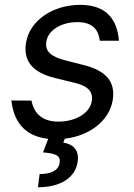

<svg xmlns="http://www.w3.org/2000/svg" viewBox="-20 -573 563 806"><path d="M399.1 -402H479.4C470.9 -501.4 417.6 -552.6 316.8 -552.6C201.7 -552.6 105.1 -487.2 89.5 -394.9C76.7 -319.6 113.6 -269.5 210.2 -245.7L296.9 -224.4C350.9 -211.3 372.2 -186.1 365.1 -147.7C358 -100.9 301.1 -62.5 225.1 -62.5C161.9 -62.5 123.6 -92.3 112.2 -150.6L27.7 -151.3C39.1 -50.4 94.5 0.4 182.5 9.6L160.5 66.8C214.5 71 235.8 79.5 230.1 112.2C224.4 144.9 190.3 157.7 146.3 157.7L139.2 213.1C237.2 213.1 295.5 170.5 305.4 109.4C315.3 54 282.7 31.2 245.7 25.6L252.1 9.2C358.7 -3.2 438.9 -67.8 453.1 -152C465.9 -228.7 426.1 -275.9 332.4 -299.7L254.3 -319.6C193.2 -335.2 167.6 -358 174.7 -399.1C181.8 -446 237.2 -480.1 304 -480.1C373.6 -480.1 393.5 -443.9 399.1 -402Z"/></svg>

Font: Margiela Sans
Style: Italic
Weight: 400
Italic angle: -9.39999°
Designer: Stefan Endress, Andreas Faust
Version: Version 1.100;FEAKit 1.0